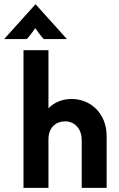

<svg xmlns="http://www.w3.org/2000/svg" viewBox="-68 -910 574 930"><path d="M-47.9 -720.8H61.8C77.1 -737.5 88.9 -753.5 102.8 -773.6C116.7 -753.5 128.5 -737.5 143.8 -720.8H256.2L104.2 -889.6ZM45.8 0H166.7V-234.7C166.7 -295.1 205.6 -322.2 247.2 -322.2C298.6 -322.2 327.8 -279.9 327.8 -233.3V0H448.6V-249.3C448.6 -364.6 367.4 -430.6 279.2 -430.6C235.4 -430.6 195.8 -415.3 166.7 -385.4V-666.7H45.8Z"/></svg>

Font: Afacad
Style: Bold
Weight: 700
Designer: Kristian Moeller
Foundry: Dicotype
Version: Version 1.000